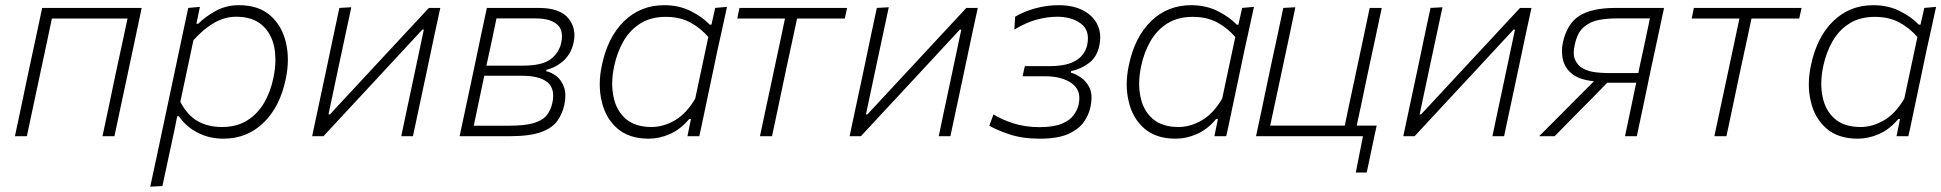

<svg xmlns="http://www.w3.org/2000/svg" viewBox="-20 -525 7482 740"><path d="M37.5 0Q49.5 -56 60.5 -108Q71.5 -160 84 -220.5L94.5 -270Q108 -333 119.5 -386Q130.5 -439 142.5 -494.5H526Q514.5 -439 503.2 -386Q492 -333 478.5 -270L468 -220.5Q455 -160 444 -108Q433 -56 421 0H375Q387 -56 398 -108Q409 -160 421.5 -220.5L432 -270Q443.5 -322.5 452.8 -365.8Q462 -409 471.5 -453.5H180Q170.5 -409 161.5 -366Q152 -322.5 141 -270L130.5 -220.5Q117.5 -160 106.5 -108Q95.5 -56 83.5 0Z M559 194.5Q571 138.5 582.5 85.5Q593.5 32.5 606.5 -28L658 -270.5Q667.5 -316 679.8 -373.8Q692 -431.5 705.5 -494.5L750.5 -498.5L737 -433.5H744Q771 -460.5 811.2 -482.8Q851.5 -505 901 -505Q976.5 -505 1021.8 -465.2Q1067 -425.5 1082 -361Q1089.5 -329 1089.5 -294.5Q1089.5 -259 1081.5 -221Q1059 -113 995.5 -51.8Q932 9.5 841 9.5Q787 9.5 742 -13.5Q697 -36.5 669.5 -77H663L653 -27Q640 32.5 629 84.5Q618 136 606 192ZM835.5 -35.5Q892 -35.5 932.2 -60.5Q972.5 -85.5 997.8 -128.5Q1023 -171.5 1034 -226Q1041.5 -262 1041.5 -294.5Q1041.5 -320 1037 -343.5Q1026 -396.5 989.8 -428.5Q953.5 -460.5 890 -460.5Q846 -460.5 805 -436.8Q764 -413 725.5 -370L675 -132.5Q701.5 -81.5 741.2 -58.5Q781 -35.5 835.5 -35.5Z M1183 0Q1195 -56.5 1206 -108.2Q1217 -160 1230 -220.5L1240.5 -270Q1253.5 -333 1264.8 -385.8Q1276 -438.5 1288 -494.5L1334 -497Q1322 -441.5 1311 -389.5Q1300 -337 1286.5 -275L1246 -84H1251.5L1421 -266.5Q1473 -322 1526.5 -380Q1580 -437.5 1633 -494.5H1677L1653.5 -386Q1642.5 -333.5 1629 -270L1618.5 -220.5Q1605.5 -160 1594.5 -108Q1583.5 -56 1571.5 0H1526.5Q1538 -55.5 1549 -107Q1560 -158 1572.5 -217L1613.5 -411H1608L1442 -232Q1389 -175 1334.8 -116.5Q1280.5 -58 1226.5 0Z M1751.5 0Q1763.5 -56.5 1774.5 -108.2Q1785.5 -160 1798.5 -220.5L1809 -270Q1822 -333 1833.2 -385.8Q1844.5 -438.5 1856.5 -494.5H2055.5Q2138 -494.5 2170.5 -454.5Q2194 -425.5 2194 -388.5Q2194 -375 2190.5 -360Q2181.5 -318.5 2153 -292Q2124.5 -265.5 2086 -256L2085 -250.5Q2105.5 -246.5 2125 -231.2Q2144.5 -216 2154 -188.5Q2159 -174 2159 -156Q2159 -139.5 2155 -120.5Q2147.5 -86.5 2128 -59Q2108.5 -31.5 2065 -15.8Q2021.5 0 1943 0ZM1893.5 -454Q1884 -408 1875 -365.5Q1866 -323.5 1855 -273.5V-272H1995.5Q2070 -272 2102.5 -297Q2135 -322 2143 -360Q2146 -373.5 2146 -385Q2146 -415 2126.5 -431.5Q2099 -454 2046 -454ZM1806 -40.5H1942Q2000.5 -40.5 2034.8 -50Q2069 -59.5 2085.8 -79.2Q2102.5 -99 2109 -129Q2112 -143.5 2112 -156Q2112 -189.5 2090 -208Q2059 -233 1992 -233H1846.5L1844 -221.5Q1833.5 -171 1824.5 -128.5Q1815.5 -86 1806 -40.5Z M2629.5 0Q2632 -13.5 2635 -27L2643 -66H2636Q2603 -26.5 2562.2 -8.5Q2521.5 9.5 2480 9.5Q2404.5 9.5 2359 -30.2Q2313.5 -70 2299 -135Q2291.5 -166 2291.5 -200Q2291.5 -236 2300 -274.5Q2322.5 -382.5 2385.8 -443.8Q2449 -505 2540 -505Q2596.5 -505 2641.8 -482.5Q2687 -460 2715.5 -430H2722L2736.5 -494.5L2782 -498.5Q2769.5 -440.5 2757.5 -386.5Q2745 -332 2732.5 -270.5L2681.5 -28.5Q2678.5 -14 2675 0ZM2491 -35.5Q2537 -35.5 2581.5 -61.5Q2626 -87.5 2659.5 -145L2710 -382.5Q2679.5 -417.5 2639.8 -438.8Q2600 -460 2546 -460Q2489 -460 2448.8 -435Q2408.5 -410 2383.5 -367Q2358.5 -324 2347 -269.5Q2339.5 -234 2339.5 -202.5Q2339.5 -176.5 2344.5 -152.5Q2355 -99 2391.5 -67.2Q2428 -35.5 2491 -35.5Z M2909 0Q2922 -61.5 2932 -108.5Q2943 -160 2956 -220.5L2966.5 -270Q2978 -322.5 2987 -366Q2996 -409 3005.5 -453.5H2821.5L2830 -494.5H3245L3236 -453.5H3052Q3042.5 -409 3033.2 -365.8Q3024 -322.5 3012.5 -270L3002 -220.5Q2989.5 -160 2978.5 -108.5Q2967 -56.5 2955.5 0Z M3254.5 0Q3266.5 -56.5 3277.5 -108.2Q3288.5 -160 3301.5 -220.5L3312 -270Q3325 -333 3336.2 -385.8Q3347.5 -438.5 3359.5 -494.5L3405.5 -497Q3393.5 -441.5 3382.5 -389.5Q3371.5 -337 3358 -275L3317.5 -84H3323L3492.5 -266.5Q3544.5 -322 3598 -380Q3651.5 -437.5 3704.5 -494.5H3748.5L3725 -386Q3714 -333.5 3700.5 -270L3690 -220.5Q3677 -160 3666 -108Q3655 -56 3643 0H3598Q3609.5 -55.5 3620.5 -107Q3631.5 -158 3644 -217L3685 -411H3679.5L3513.5 -232Q3460.5 -175 3406.2 -116.5Q3352 -58 3298 0Z M3987.5 9.5Q3919.5 9.5 3869 -7.8Q3818.5 -25 3793 -40.5L3809 -84Q3841.5 -63.5 3887.2 -49.2Q3933 -35 3986 -35Q4040.5 -35 4072 -48Q4103.5 -61 4118.2 -81.5Q4133 -102 4137.5 -123.5Q4140 -136 4140 -146.5Q4140 -183 4110.5 -204Q4072 -231 4010 -231H3921L3930 -270H4021.5Q4093 -270 4127.8 -292.2Q4162.5 -314.5 4170.5 -353Q4173 -366 4173 -377Q4173 -413.5 4146 -434Q4110.5 -460.5 4054 -460.5Q4019.5 -460.5 3978 -450Q3936.5 -439.5 3889.5 -411L3892.5 -460.5Q3924.5 -480 3968.8 -492.5Q4013 -505 4060.5 -505Q4115.5 -505 4154 -485Q4192.5 -465 4209.5 -430.5Q4220.5 -407.5 4220.5 -381Q4220.5 -367 4217.5 -352Q4209 -306 4177.2 -282.2Q4145.5 -258.5 4108.5 -251L4107 -245Q4125 -240.5 4146.5 -226Q4168 -211.5 4180.5 -184Q4187 -168.5 4187 -148.5Q4187 -132.5 4183 -113.5Q4177 -83.5 4157.8 -55.5Q4138.5 -27.5 4098 -9Q4057.5 9.5 3987.5 9.5Z M4660.5 0Q4663 -13.5 4666 -27L4674 -66H4667Q4634 -26.5 4593.2 -8.5Q4552.5 9.5 4511 9.5Q4435.5 9.5 4390 -30.2Q4344.5 -70 4330 -135Q4322.5 -166 4322.5 -200Q4322.5 -236 4331 -274.5Q4353.5 -382.5 4416.8 -443.8Q4480 -505 4571 -505Q4627.5 -505 4672.8 -482.5Q4718 -460 4746.5 -430H4753L4767.5 -494.5L4813 -498.5Q4800.5 -440.5 4788.5 -386.5Q4776 -332 4763.5 -270.5L4712.5 -28.5Q4709.5 -14 4706 0ZM4522 -35.5Q4568 -35.5 4612.5 -61.5Q4657 -87.5 4690.5 -145L4741 -382.5Q4710.5 -417.5 4670.8 -438.8Q4631 -460 4577 -460Q4520 -460 4479.8 -435Q4439.5 -410 4414.5 -367Q4389.5 -324 4378 -269.5Q4370.5 -234 4370.5 -202.5Q4370.5 -176.5 4375.5 -152.5Q4386 -99 4422.5 -67.2Q4459 -35.5 4522 -35.5Z M5205.5 140 5233 0H4821Q4833 -56 4844 -108Q4855 -160 4867.5 -220.5L4878 -270Q4891.5 -333 4903 -386Q4914 -439 4926 -494.5L4972.5 -497Q4961 -440.5 4949.5 -387Q4938 -333.5 4924.5 -270L4914 -220.5Q4903 -169.5 4894 -127.5Q4885 -85 4875.5 -41H5163Q5172 -85 5181 -127.2Q5190 -169.5 5201 -220.5L5211.5 -270Q5225 -333 5236.2 -386Q5247.5 -439 5259 -494.5H5305.5Q5293.5 -439 5282.5 -386Q5271 -333 5257.5 -270L5247 -220.5Q5236.5 -169 5227.5 -127Q5218.5 -85 5209 -41H5286Q5281 -18.5 5276 5Q5271 28.5 5266 52.5Q5261.5 75 5256.8 96.5Q5252 118 5247.5 140Z M5388.5 0Q5400.5 -56.5 5411.5 -108.2Q5422.5 -160 5435.5 -220.5L5446 -270Q5459 -333 5470.2 -385.8Q5481.5 -438.5 5493.5 -494.5L5539.5 -497Q5527.5 -441.5 5516.5 -389.5Q5505.5 -337 5492 -275L5451.5 -84H5457L5626.5 -266.5Q5678.5 -322 5732 -380Q5785.5 -437.5 5838.5 -494.5H5882.5L5859 -386Q5848 -333.5 5834.5 -270L5824 -220.5Q5811 -160 5800 -108Q5789 -56 5777 0H5732Q5743.5 -55.5 5754.5 -107Q5765.5 -158 5778 -217L5819 -411H5813.5L5647.5 -232Q5594.5 -175 5540.2 -116.5Q5486 -58 5432 0Z M5912 0 5983 -71Q6018.5 -106.5 6052.5 -141L6123.5 -212Q6070 -217 6041.5 -238.5Q6013 -260 6004.5 -292.5Q6000 -309.5 6000 -328Q6000 -344 6003.5 -361Q6019.5 -434 6067.5 -464.2Q6115.5 -494.5 6207 -494.5H6393.5Q6381.5 -439 6370.5 -386.5Q6359 -333.5 6345.5 -270.5L6335 -220.5Q6322.5 -160 6311.5 -108Q6300 -56 6288.5 0H6243Q6254 -52 6264.2 -100.5Q6274.5 -149 6286 -205L6286.5 -206H6174.5L6108.5 -138.5Q6074.5 -104.5 6040 -69.5Q6005.5 -34 5972 0ZM6174 -243.5H6294.5L6300 -271Q6311 -321 6320.5 -365.5Q6329.5 -409.5 6339 -454H6208Q6177.5 -454 6144.5 -448.5Q6111.5 -443 6085.5 -421.8Q6059.5 -400.5 6049.5 -353Q6045.5 -336 6045.5 -322Q6045.5 -305 6051.5 -293Q6062 -270.5 6083 -260Q6104 -249.5 6128.8 -246.5Q6153.5 -243.5 6174 -243.5Z M6587.5 0Q6600.5 -61.5 6610.5 -108.5Q6621.5 -160 6634.5 -220.5L6645 -270Q6656.5 -322.5 6665.5 -366Q6674.5 -409 6684 -453.5H6500L6508.5 -494.5H6923.5L6914.5 -453.5H6730.5Q6721 -409 6711.8 -365.8Q6702.5 -322.5 6691 -270L6680.5 -220.5Q6668 -160 6657 -108.5Q6645.5 -56.5 6634 0Z M7289.5 0Q7292 -13.5 7295 -27L7303 -66H7296Q7263 -26.5 7222.2 -8.5Q7181.5 9.5 7140 9.5Q7064.5 9.5 7019 -30.2Q6973.5 -70 6959 -135Q6951.5 -166 6951.5 -200Q6951.5 -236 6960 -274.5Q6982.5 -382.5 7045.8 -443.8Q7109 -505 7200 -505Q7256.5 -505 7301.8 -482.5Q7347 -460 7375.5 -430H7382L7396.5 -494.5L7442 -498.5Q7429.5 -440.5 7417.5 -386.5Q7405 -332 7392.5 -270.5L7341.5 -28.5Q7338.5 -14 7335 0ZM7151 -35.5Q7197 -35.5 7241.5 -61.5Q7286 -87.5 7319.5 -145L7370 -382.5Q7339.5 -417.5 7299.8 -438.8Q7260 -460 7206 -460Q7149 -460 7108.8 -435Q7068.5 -410 7043.5 -367Q7018.5 -324 7007 -269.5Q6999.5 -234 6999.5 -202.5Q6999.5 -176.5 7004.5 -152.5Q7015 -99 7051.5 -67.2Q7088 -35.5 7151 -35.5Z"/></svg>

Font: Heraclito ExtraLight
Style: Italic
Weight: 200
Italic angle: -12°
Designer: Kostas Bartsokas (font) & Cristiano Sobral (main changes)
Foundry: Kostas Bartsokas (font) & Cristiano Sobral (main changes)
Version: Version 1.00;July 8, 2020;FontCreator 13.0.0.2655 64-bit